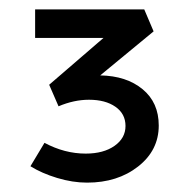

<svg xmlns="http://www.w3.org/2000/svg" viewBox="-20 -790 403 410"><path d="M45 -435 75 -485Q118 -462 163 -462Q201 -462 224.5 -478.5Q248 -495 248 -521Q248 -547 226.5 -562Q205 -577 170 -577Q138 -577 105 -563L85 -609L201 -709H55V-770H288L308 -723L194 -629Q250 -628 284.5 -599.5Q319 -571 319 -522Q319 -469 275 -434.5Q231 -400 166 -400Q135 -400 102 -410Q69 -420 45 -435Z"/></svg>

Font: Lexend HM
Style: Regular
Weight: 400
Designer: Bonnie Shaver-Troup, Thomas Jockin, Octavio Pardo
Foundry: Lexend
Version: Version 1.091